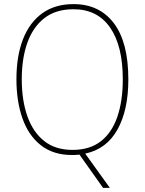

<svg xmlns="http://www.w3.org/2000/svg" viewBox="-20 -838 705 935"><path d="M605 -451Q605 -302 552 -207Q499 -112 395 -90L515 77H482L367 -85Q349 -83 332 -83Q239 -83 178.5 -131Q118 -179 89 -262.5Q60 -346 60 -452Q60 -565 92 -647Q124 -729 186 -773.5Q248 -818 338 -818Q464 -818 534.5 -725Q605 -632 605 -451ZM86 -452Q86 -349 113.5 -271.5Q141 -194 195.5 -151Q250 -108 333 -108Q417 -108 471 -150Q525 -192 551.5 -269.5Q578 -347 578 -451Q578 -615 516 -704Q454 -793 338 -793Q252 -793 196.5 -750Q141 -707 113.5 -630.5Q86 -554 86 -452Z"/></svg>

Font: Noto Sans Telugu UI SemiCondensed Thin
Style: Regular
Weight: 100
Width: 4
Designer: Jelle Bosma - Monotype Design Team
Foundry: Monotype Imaging Inc.
Version: Version 2.005; ttfautohint (v1.8.4.7-5d5b)